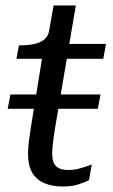

<svg xmlns="http://www.w3.org/2000/svg" viewBox="-20 -668 412 699"><path d="M346 -324 336 -272H8L18 -324ZM210 11Q169 11 140.5 -1.5Q112 -14 97 -40Q82 -66 82 -107Q82 -120 83.5 -137.5Q85 -155 88 -173.5Q91 -192 93 -208L139 -492L165 -508H366L356 -454H40L49 -503H54Q84 -503 106 -508Q128 -513 142 -525Q156 -537 159 -557L175 -648H256L181 -205Q178 -188 175.5 -169.5Q173 -151 171.5 -135Q170 -119 170 -108Q170 -76 184.5 -62.5Q199 -49 230 -49Q246 -49 263 -53Q280 -57 294 -62Q308 -67 314 -69L304 -12Q288 -4 264.5 3.5Q241 11 210 11Z"/></svg>

Font: Roboto Serif 20pt
Style: Italic
Weight: 400
Italic angle: -10°
Designer: Greg Gazdowicz
Foundry: Commercial Type
Version: Version 1.008